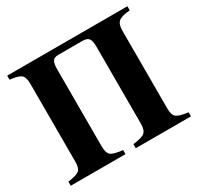

<svg xmlns="http://www.w3.org/2000/svg" viewBox="-145 -849 1053 1021"><g transform="rotate(-30 381.0 -338.0)"><path d="M412 0V-25Q466 -31 483.5 -45.5Q501 -60 501 -98V-574Q501 -607 491 -621.5Q481 -636 452 -636H303Q278 -636 269 -621.5Q260 -607 260 -574V-98Q260 -58 277 -44.5Q294 -31 349 -25V0H13V-25Q66 -32 82 -45.5Q98 -59 98 -98V-577Q98 -618 81 -632Q64 -646 13 -651V-676H751V-651Q700 -647 681.5 -632Q663 -617 663 -577V-98Q663 -59 679.5 -45.5Q696 -32 751 -25V0Z"/></g></svg>

Font: STIX
Style: Bold
Weight: 700
Designer: MicroPress Inc., with final additions and corrections provided by Coen Hoffman, Elsevier (retired)
Version: Version 1.1.1